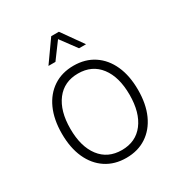

<svg xmlns="http://www.w3.org/2000/svg" viewBox="-173 -860 947 1000"><g transform="rotate(-30 300.0 -360.5)"><path d="M300 12Q230 12 178.5 -22Q127 -56 99 -118Q71 -180 71 -265Q71 -350 99 -412Q127 -474 178.5 -508Q230 -542 300 -542Q370 -542 421.5 -508Q473 -474 501 -412Q529 -350 529 -265Q529 -180 501 -118Q473 -56 421.5 -22Q370 12 300 12ZM300 -35Q384 -35 431 -96.5Q478 -158 478 -265Q478 -372 431 -433.5Q384 -495 300 -495Q216 -495 169 -433.5Q122 -372 122 -265Q122 -158 169 -96.5Q216 -35 300 -35ZM187 -606 277 -733H323L413 -606H371L300 -702L229 -606Z"/></g></svg>

Font: Geist Mono ExtraLight
Style: Regular
Weight: 200
Monospace: yes
Designer: Basement.studio, Andrés Briganti, Mateo Zaragoza
Foundry: Basement.studio, Vercel, Andrés Briganti, Guido Ferreyra, Mateo Zaragoza
Version: Version 1.500; ttfautohint (v1.8.4.7-5d5b)